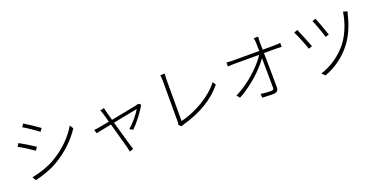

<svg xmlns="http://www.w3.org/2000/svg" viewBox="-21 -1627 5043 2566"><g transform="rotate(-20 2500.0 -344.0)"><path d="M296 -755 268 -712C322 -681 433 -606 476 -571L508 -614C469 -643 351 -723 296 -755ZM167 -37 196 15C292 -6 426 -50 526 -110C684 -203 820 -334 904 -466L872 -517C791 -377 663 -250 500 -155C403 -99 276 -56 167 -37ZM148 -531 119 -488C176 -459 287 -388 332 -355L362 -400C323 -428 202 -502 148 -531Z M1831 -477C1822 -473 1810 -469 1800 -467C1770 -460 1580 -423 1429 -395C1412 -456 1399 -505 1394 -523C1388 -548 1383 -567 1381 -580L1325 -566C1332 -553 1338 -537 1345 -512C1350 -495 1364 -447 1381 -386C1310 -373 1254 -363 1239 -360C1211 -355 1186 -351 1159 -349L1175 -297C1200 -302 1290 -320 1394 -341C1433 -200 1482 -20 1494 20C1500 42 1504 64 1506 84L1562 68C1556 51 1549 28 1543 8C1531 -29 1481 -209 1441 -350C1598 -381 1767 -414 1789 -418C1751 -353 1672 -257 1604 -199L1650 -173C1717 -236 1823 -370 1864 -454Z M2274 3C2285 -2 2297 -6 2306 -9C2563 -79 2768 -204 2894 -364L2864 -408C2742 -245 2505 -111 2297 -61V-657C2297 -680 2300 -717 2303 -734H2239C2242 -719 2245 -676 2245 -656V-67C2245 -49 2243 -38 2238 -27Z M3642 -587 3640 -699C3640 -724 3642 -747 3645 -772H3582C3588 -747 3589 -720 3590 -699C3591 -679 3592 -639 3593 -587H3210C3181 -587 3158 -589 3128 -592V-535C3158 -537 3178 -539 3210 -539H3574C3496 -415 3310 -233 3102 -130L3139 -88C3331 -190 3513 -366 3594 -484C3596 -336 3598 -155 3598 -68C3598 -42 3589 -29 3559 -29C3519 -29 3462 -33 3413 -41L3417 13C3462 16 3524 19 3569 19C3620 19 3648 -3 3648 -49C3648 -169 3645 -386 3642 -539H3819C3842 -539 3874 -537 3893 -536V-592C3875 -590 3841 -587 3818 -587Z M4445 -735 4397 -719C4420 -672 4477 -513 4492 -459L4541 -476C4526 -527 4466 -689 4445 -735ZM4824 -698C4803 -551 4742 -397 4660 -291C4561 -164 4416 -64 4269 -20L4312 23C4453 -24 4602 -128 4703 -263C4786 -371 4838 -503 4870 -637C4873 -649 4878 -669 4883 -681L4824 -698ZM4166 -677 4116 -658C4137 -620 4208 -449 4226 -388L4277 -406C4253 -471 4190 -625 4166 -677Z"/></g></svg>

Font: Noto Sans CJK Light
Style: Regular
Weight: 300
Designer: Ryoko NISHIZUKA (kana & ideographs); Paul D. Hunt (Latin, Greek & Cyrillic); Wenlong ZHANG (bopomofo); Sandoll Communica
Foundry: Adobe Systems Incorporated
Version: Version 1.000;PS 1;hotconv 1.0.78;makeotf.lib2.5.61930